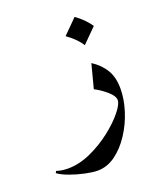

<svg xmlns="http://www.w3.org/2000/svg" viewBox="-160 -421 540 649"><g transform="rotate(-20 110.5 -96.5)"><path d="M-55.7 120.6 -52.2 113.8Q-33.2 120.1 -11.2 120.1Q29.8 120.1 71.5 101.1Q113.3 82 148.2 54.7Q183.1 27.3 204.3 1Q225.6 -25.4 225.6 -40Q225.6 -54.7 205.3 -72.5Q185.1 -90.3 162.1 -102.1L184.6 -188Q214.8 -168.5 231.2 -141.4Q247.6 -114.3 247.6 -73.2Q247.6 -35.6 234.6 5.4Q221.7 46.4 198.5 81.8Q175.3 117.2 145.3 139.2Q115.2 161.1 80.6 161.1Q63.5 161.1 36.9 155.5Q10.3 149.9 -15.4 140.6Q-41 131.3 -55.7 120.6ZM184.6 -354Q215.8 -332 235.4 -303.2L184.6 -252.4Q174.8 -267.6 161.9 -280Q148.9 -292.5 133.8 -303.2Z"/></g></svg>

Font: Lateef
Style: Regular
Weight: 400
Designer: SIL International
Foundry: SIL International
Version: Version 4.200